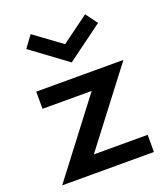

<svg xmlns="http://www.w3.org/2000/svg" viewBox="-146 -911 888 1014"><g transform="rotate(-20 298.0 -404.0)"><path d="M28 0H543.5V-96.5H241L558.5 -512H68.5V-415.5H345ZM297.5 -593 499.5 -741.5 450.5 -807.5 297.5 -695.5 144.5 -807.5 96 -741.5Z"/></g></svg>

Font: Spartan SemiBold
Style: Regular
Weight: 600
Designer: Matt Bailey, Mirko Velimirovic
Foundry: Matt Bailey
Version: Version 1.003; ttfautohint (v1.8.3)